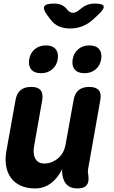

<svg xmlns="http://www.w3.org/2000/svg" viewBox="-20 -1048 640 1078"><path d="M415 10Q378 10 357.5 -8.5Q337 -27 331 -63Q329 -72 328.5 -81.5Q328 -91 330 -100Q304 -47 265 -18.5Q226 10 178 10Q130 10 95.5 -6Q61 -22 41 -50Q21 -78 14.5 -115Q8 -152 15 -195L67 -485Q73 -523 95 -541.5Q117 -560 155 -560Q193 -560 208 -541.5Q223 -523 217 -485L171 -225Q168 -208 169 -191Q170 -174 176.5 -160.5Q183 -147 195.5 -138.5Q208 -130 229 -130Q252 -130 272 -138.5Q292 -147 308 -161Q324 -175 334 -194Q344 -213 348 -235L393 -485Q399 -523 421 -541.5Q443 -560 481 -560Q519 -560 534.5 -541.5Q550 -523 543 -485L475 -101Q473 -91 473.5 -82Q474 -73 476 -63Q481 -26 466.5 -8Q452 10 415 10ZM454 -637Q417 -637 399.5 -658Q382 -679 388 -715Q394 -751 419.5 -772Q445 -793 482 -793Q519 -793 536.5 -772Q554 -751 548 -715Q542 -679 516.5 -658Q491 -637 454 -637ZM210 -637Q173 -637 155.5 -658Q138 -679 144 -715Q150 -751 175.5 -772Q201 -793 238 -793Q275 -793 292.5 -772Q310 -751 304 -715Q298 -679 272.5 -658Q247 -637 210 -637ZM284 -1028Q307 -1028 324.5 -1020.5Q342 -1013 356 -996L357 -994Q372 -976 389 -976Q406 -976 427 -994L430 -996Q450 -1013 469.5 -1020.5Q489 -1028 512 -1028Q558 -1028 562 -1012.5Q566 -997 529 -963L502 -938Q473 -912 441 -900Q409 -888 374 -888Q339 -888 311 -900Q283 -912 264 -938L245 -963Q220 -997 229 -1012.5Q238 -1028 284 -1028Z"/></svg>

Font: Maple Mono ExtraBold
Style: Italic
Weight: 800
Italic angle: -10°
Monospace: yes
Designer: subframe7536
Version: Version 7.200